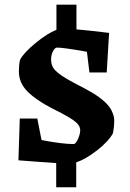

<svg xmlns="http://www.w3.org/2000/svg" viewBox="-20 -690 560 824"><path d="M282.2 -342.8Q292 -337.4 311.5 -327.1Q331.1 -316.9 343.5 -310.3Q356 -303.7 374.3 -293Q392.6 -282.2 404.5 -273.4Q416.5 -264.6 430.2 -252.2Q443.8 -239.7 451.7 -228Q459.5 -216.3 464.8 -201.7Q470.2 -187 470.2 -171.9Q470.2 -146 464.8 -118.2Q445.8 -83 396.5 -44.7Q347.2 -6.3 307.1 6.8V113.8H221.2V9.8Q191.4 8.3 134.3 3.7Q77.1 -1 59.1 -2L64.9 -181.2H140.1L158.2 -88.9Q247.1 -71.8 295.9 -71.8Q305.2 -71.8 314.7 -93.5Q324.2 -115.2 324.2 -130.9Q324.2 -153.3 296.4 -173.1Q268.6 -192.9 203.1 -225.1Q134.3 -260.7 97.7 -297.6Q61 -334.5 61 -383.8Q61 -410.6 65.9 -433.1Q81.1 -462.9 132.1 -504.9Q183.1 -546.9 222.2 -562V-669.9H308.1V-564Q352.5 -560.5 448.2 -548.8L438 -378.9H363.8L353 -467.8Q252.4 -485.8 225.1 -485.8Q215.3 -485.8 207.3 -470Q199.2 -454.1 199.2 -434.1Q199.2 -405.8 219 -386.2Q238.8 -366.7 282.2 -342.8Z"/></svg>

Font: Grenze
Style: Bold
Weight: 700
Designer: Renata Polastri
Foundry: Omnibus-Type
Version: Version 1.002;PS 001.002;hotconv 1.0.88;makeotf.lib2.5.64775